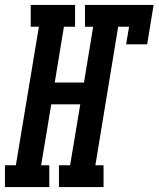

<svg xmlns="http://www.w3.org/2000/svg" viewBox="-65 -755 640 775"><path d="M-45 0V-88H-1L92 -647H59V-735H238V-647H193L156 -422H274L311 -647H278V-735H555L529 -576H444L456 -647H412L320 -88H353V0H173V-88H218L259 -334H142L101 -88H134V0Z"/></svg>

Font: Iosevka Curly Slab SmBdObl
Style: Regular
Weight: 600
Italic angle: -9°
Monospace: yes
Designer: Belleve Invis
Foundry: Belleve Invis
Version: Version 11.0.0; ttfautohint (v1.8.3)